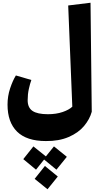

<svg xmlns="http://www.w3.org/2000/svg" viewBox="-20 -808 735 1402"><path d="M650 8Q635 63 593.5 112.5Q552 162 481 192.5Q410 223 315 222Q175 222 105 153.5Q35 85 35 -44Q35 -106 54 -163Q73 -220 96 -257L209 -224Q199 -197 190.5 -158Q182 -119 182 -76Q182 -22 217.5 2Q253 26 330 26Q390 26 437 10Q484 -6 508 -29L478 -768L641 -788ZM243 431 150 354 224 261 315 334 374 261 468 337 392 431 302 357ZM308 404 402 481 327 574 233 498Z"/></svg>

Font: FiraGO Heavy
Style: Italic
Weight: 900
Italic angle: -8°
Designer: bBox Type GmbH
Foundry: bBox Type GmbH
Version: Version 1.001